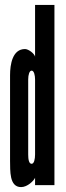

<svg xmlns="http://www.w3.org/2000/svg" viewBox="-20 -755 271 783"><path d="M202 -735H123V-524C120 -537 96 -555 82 -555C31 -555 21 -493 21 -448V-99C22 -60 17 8 66 8C92 8 118 -18 123 -30V0H202ZM123 -125C123 -106 119 -87 109 -87C98 -87 95 -105 95 -125V-431C95 -450 100 -467 109 -467C119 -467 123 -447 123 -431Z"/></svg>

Font: League Gothic Condensed
Style: Regular
Weight: 400
Width: 3
Designer: Tyler Finck
Foundry: The League of Moveable Type
Version: Version 1.001;PS 001.001;hotconv 1.0.56;makeotf.lib2.0.21325